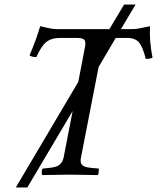

<svg xmlns="http://www.w3.org/2000/svg" viewBox="-20 -774 696 851"><path d="M302 -282 101 57H50L327 -411L357 -567Q361 -590 353.5 -598Q346 -606 317 -606H248Q208 -606 185.5 -588Q163 -570 141 -521Q122 -521 111 -528Q145 -610 158 -658Q161 -657 187.5 -651Q214 -645 229 -645H465L530 -754H581L516 -645H563Q579 -645 591.5 -647Q604 -649 619 -652.5Q634 -656 645 -658Q641 -595 656 -518Q644 -513 626 -513Q613 -566 596 -586Q579 -606 542 -606H493L417 -477L339 -76Q336 -61 339 -51.5Q342 -42 352.5 -37Q363 -32 383 -30L417 -27Q419 -23 417.5 -12Q416 -1 414 2Q326 0 287 0Q257 0 167 2Q164 -5 165 -14.5Q166 -24 169 -27L200 -30Q230 -33 243.5 -43.5Q257 -54 262 -76Z"/></svg>

Font: Linux Libertine O
Style: Italic
Weight: 400
Italic angle: -12°
Designer: Philipp H. Poll
Foundry: Philipp H. Poll
Version: Version 5.1.6